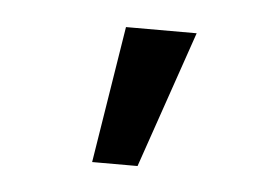

<svg xmlns="http://www.w3.org/2000/svg" viewBox="-28 -814 313 230"><g transform="rotate(5 128.0 -698.5)"><path d="M115.7 -780.8 89.4 -616.2H144L200.7 -780.8Z"/></g></svg>

Font: Roboto1
Style: rg
Weight: 400
Designer: Google
Version: Version 2.137; 2017